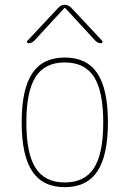

<svg xmlns="http://www.w3.org/2000/svg" viewBox="-20 -770 540 800"><path d="M371.6 -449.7Q333 -509.8 250 -509.8Q167 -509.8 128.4 -449.7Q89.8 -389.6 89.8 -259.8Q89.8 -129.9 128.4 -69.8Q167 -9.8 250 -9.8Q333 -9.8 371.6 -69.8Q410.2 -129.9 410.2 -259.8Q410.2 -389.6 371.6 -449.7ZM385.7 -56.2Q341.8 9.8 250 9.8Q158.2 9.8 114.3 -56.2Q70.3 -122.1 70.3 -260.3Q70.3 -398.4 114.3 -464.4Q158.2 -530.3 250 -530.3Q341.8 -530.3 385.7 -464.4Q429.7 -398.4 429.7 -260.3Q429.7 -122.1 385.7 -56.2ZM98.6 -589.8Q94.7 -589.8 92.8 -593.3Q90.8 -596.7 93.8 -599.6L224.6 -739.3Q235.4 -750 249.5 -750Q263.7 -750 275.4 -739.3L406.2 -599.6Q408.2 -596.7 406.7 -593.3Q405.3 -589.8 401.4 -589.8Q388.7 -589.8 377.9 -599.6L252 -736.3H250H248L122.1 -599.6Q111.3 -589.8 98.6 -589.8Z"/></svg>

Font: Rounded-X Mgen+ 1m thin
Style: Regular
Weight: 100
Designer: [Source Han Sans]
Ryoko NISHIZUKA  (kana & ideographs); Paul D. Hunt (Latin, Greek & Cyrillic); Wenlong ZHANG  (bopomofo
Version: Version 1.059.20150602